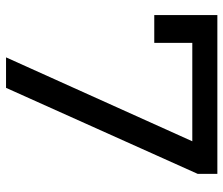

<svg xmlns="http://www.w3.org/2000/svg" viewBox="-72 -668 740 636"><g transform="rotate(90 298.0 -350.0)"><path d="M556 -635V-700H30V-491H122V-617H448L170 0H271Z"/></g></svg>

Font: Montserrat-Alt1 Med
Style: Regular
Weight: 500
Designer: Differentunic
Foundry: Differentunic
Version: Version 7.222